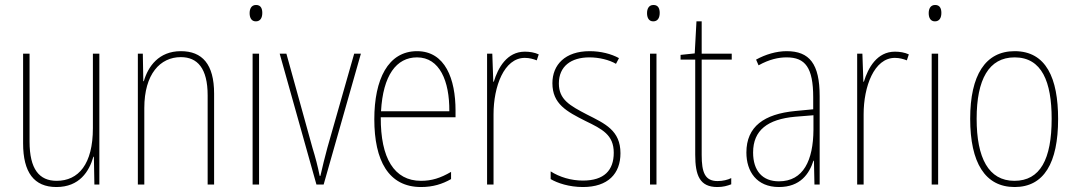

<svg xmlns="http://www.w3.org/2000/svg" viewBox="-20 -743 4331 773"><path d="M380 -527H354V-227C354 -82 296 -15 208 -15C138 -15 99 -62 99 -173V-527H73V-166C73 -49 117 10 207 10C300 10 339 -53 356 -112H358L360 0H380Z M708 -537C619 -537 576 -475 559 -416H557L555 -527H535V0H561V-308C561 -445 625 -513 708 -513C775 -513 816 -468 816 -359V0H842V-366C842 -485 794 -537 708 -537Z M1011 -723C991 -723 985 -706 985 -690C985 -672 992 -657 1010 -657C1028 -657 1036 -671 1036 -691C1036 -707 1031 -723 1011 -723ZM1023 -527H997V0H1023Z M1254 0H1283L1433 -527H1406L1298 -148C1287 -108 1279 -74 1270 -35H1267C1259 -75 1250 -109 1238 -148L1133 -527H1106Z M1659 -537C1542 -537 1487 -423 1487 -263C1487 -97 1544 10 1675 10C1723 10 1761 -2 1796 -22V-51C1753 -26 1718 -15 1675 -15C1567 -15 1512 -106 1513 -271H1814V-298C1814 -424 1773 -537 1659 -537ZM1659 -512C1750 -512 1790 -417 1789 -295H1514C1522 -440 1576 -512 1659 -512Z M2093 -535C2021 -535 1985 -470 1968 -414H1966L1962 -527H1941V0H1967V-283C1967 -394 2009 -510 2093 -510C2112 -510 2128 -505 2141 -500L2149 -524C2132 -532 2112 -535 2093 -535Z M2478 -126C2478 -218 2416 -245 2343 -282C2274 -318 2230 -342 2230 -407C2230 -476 2279 -512 2353 -512C2392 -512 2433 -502 2460 -486L2472 -509C2441 -526 2399 -537 2354 -537C2255 -537 2204 -482 2204 -408C2204 -324 2262 -294 2337 -256C2405 -223 2451 -200 2451 -128C2451 -57 2412 -16 2327 -16C2279 -16 2233 -30 2197 -53V-22C2224 -6 2271 10 2327 10C2428 10 2478 -44 2478 -126Z M2611 -723C2591 -723 2585 -706 2585 -690C2585 -672 2592 -657 2610 -657C2628 -657 2636 -671 2636 -691C2636 -707 2631 -723 2611 -723ZM2623 -527H2597V0H2623Z M2869 -14C2818 -14 2805 -49 2805 -119V-503H2926V-527H2805V-657H2784L2777 -528L2720 -522V-503H2779V-120C2779 -37 2797 10 2868 10C2892 10 2908 5 2924 -1V-26C2910 -19 2890 -14 2869 -14Z M3147 -537C3106 -537 3062 -524 3024 -503L3034 -480C3077 -504 3114 -512 3147 -512C3222 -512 3254 -471 3254 -351V-303L3181 -296C3057 -284 2985 -234 2985 -129C2985 -53 3026 10 3116 10C3202 10 3238 -43 3255 -96H3257L3259 0H3280V-356C3280 -486 3239 -537 3147 -537ZM3181 -273 3255 -279V-220C3254 -98 3215 -13 3116 -13C3050 -13 3012 -55 3012 -129C3012 -219 3071 -263 3181 -273Z M3583 -535C3511 -535 3475 -470 3458 -414H3456L3452 -527H3431V0H3457V-283C3457 -394 3499 -510 3583 -510C3602 -510 3618 -505 3631 -500L3639 -524C3622 -532 3602 -535 3583 -535Z M3745 -723C3725 -723 3719 -706 3719 -690C3719 -672 3726 -657 3744 -657C3762 -657 3770 -671 3770 -691C3770 -707 3765 -723 3745 -723ZM3757 -527H3731V0H3757Z M4240 -264C4240 -428 4192 -537 4065 -537C3947 -537 3886 -440 3886 -265C3886 -88 3946 10 4065 10C4183 10 4240 -87 4240 -264ZM3912 -265C3912 -423 3961 -512 4065 -512C4175 -512 4214 -413 4214 -265C4214 -102 4168 -15 4064 -15C3960 -15 3912 -107 3912 -265Z"/></svg>

Font: Noto Sans Gujarati Condensed Thin
Style: Regular
Weight: 100
Width: 3
Designer: Jelle Bosma - Monotype Design Team, Universal Thirst
Foundry: Monotype Imaging Inc.
Version: Version 2.106